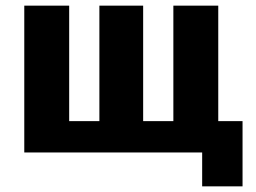

<svg xmlns="http://www.w3.org/2000/svg" viewBox="-20 -540 905 680"><path d="M225 -111H332V-520H487V-111H594V-520H753V-111H839V120H696V0H66V-520H225Z"/></svg>

Font: M PLUS 1p ExtraBold
Style: Regular
Weight: 800
Version: Version 1.062